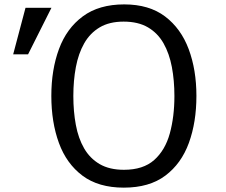

<svg xmlns="http://www.w3.org/2000/svg" viewBox="-20 -821 1040 882"><path d="M550.8 -800.8Q665 -800.8 738.3 -745.4Q811.5 -689.9 846.9 -595Q882.3 -500 882.3 -380.4Q882.3 -259.8 847.7 -164.6Q813 -69.3 739.5 -14.2Q666 41 548.8 41Q432.6 41 359.1 -13.9Q285.6 -68.8 250.7 -164.1Q215.8 -259.3 215.8 -380.4Q215.8 -501 251 -595.9Q286.1 -690.9 360.4 -745.8Q434.6 -800.8 550.8 -800.8ZM40.5 -571.3 97.2 -785.2H216.3L108.9 -571.3ZM547.9 -721.7Q482.4 -721.7 438 -695.3Q393.6 -668.9 366.9 -622.1Q340.3 -575.2 328.6 -513.2Q316.9 -451.2 316.9 -379.9Q316.9 -309.1 328.4 -247.3Q339.8 -185.5 366.5 -139.4Q393.1 -93.3 438 -67.1Q482.9 -41 549.3 -41Q637.7 -41 688.2 -85.9Q738.8 -130.9 760 -207.8Q781.2 -284.7 781.2 -379.9Q781.2 -451.2 769.5 -513.2Q757.8 -575.2 731.2 -622.1Q704.6 -668.9 659.7 -695.3Q614.7 -721.7 547.9 -721.7Z"/></svg>

Font: FORM UDPGothic
Style: Regular
Weight: 400
Foundry: Pronama LLC
Version: Version 1.05101